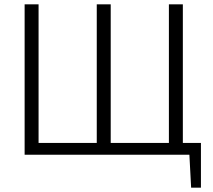

<svg xmlns="http://www.w3.org/2000/svg" viewBox="-20 -710 976 881"><path d="M902 151V-54H819V-690H755V-54H488V-690H424V-54H157V-690H93V0H849L857 151Z"/></svg>

Font: SnT
Style: Regular
Weight: 300
Designer: Natanael Gama
Version: Version 1.001;PS 001.001;hotconv 1.0.70;makeotf.lib2.5.58329